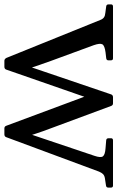

<svg xmlns="http://www.w3.org/2000/svg" viewBox="126 -682 535 875"><g transform="rotate(90 393.5 -244.5)"><path d="M233 3Q225 3 220 -6L47 -434Q43 -445 35.5 -450.5Q28 -456 15 -457L-15 -461Q-24 -462 -24 -472V-483Q-24 -492 -14 -492H222Q231 -492 231 -482V-471Q231 -462 221 -461L195 -458Q164 -454 158 -443.5Q152 -433 162 -404L234 -208Q247 -172 259 -136.5Q271 -101 282 -65L228 -18L386 -483Q389 -492 399 -492H427Q436 -492 439 -483L541 -208Q554 -174 565.5 -139Q577 -104 587 -69L535 -18L666 -407Q676 -436 668.5 -446Q661 -456 631 -458L595 -461Q586 -462 586 -472V-483Q586 -492 596 -492H802Q811 -492 811 -482V-471Q811 -461 801 -460L768 -455Q756 -453 749.5 -446.5Q743 -440 738 -428L581 -5Q578 3 568 3H541Q532 3 529 -6L382 -401L417 -419L273 -5Q270 3 260 3Z"/></g></svg>

Font: Hahmlet
Style: Regular
Weight: 400
Designer: Minjoo Ham & Mark Frömberg
Foundry: hypertype
Version: Version 1.001; ttfautohint (v1.8.3)